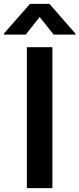

<svg xmlns="http://www.w3.org/2000/svg" viewBox="-67 -971 409 991"><path d="M65.7 -792.3 137.8 -883.2 209.9 -792.3H322.4V-797.6L188.2 -951H87.7L-46.9 -797.6V-792.3ZM203.5 -727.3H71.7V0H203.5Z"/></svg>

Font: TID UI Semi Bold
Style: Regular
Weight: 600
Designer: The TID Project Authors
Foundry: Bakken & Bæck
Version: Version 1.001;hotconv 1.0.109;makeotfexe 2.5.65596